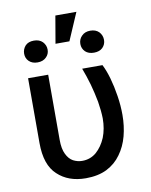

<svg xmlns="http://www.w3.org/2000/svg" viewBox="-92 -906 771 983"><g transform="rotate(-10 293.0 -414.0)"><path d="M71.3 -545.9Q97.7 -545.9 175.8 -545.9Q175.8 -460.9 175.8 -207Q175.8 -160.2 189.5 -132.8Q203.1 -104.5 224.6 -92.8Q247.1 -81.1 271.5 -81.1Q313.5 -81.1 344.7 -107.4Q376 -134.8 394.5 -178.7Q412.1 -223.6 412.1 -277.3Q411.1 -318.4 403.3 -365.2Q394.5 -412.1 381.8 -458Q368.2 -504.9 352.5 -545.9Q387.7 -545.9 458 -545.9Q473.6 -515.6 486.3 -471.7Q499 -426.8 506.8 -376Q514.6 -326.2 514.6 -277.3Q514.6 -219.7 501 -168Q487.3 -116.2 458 -76.2Q429.7 -36.1 383.8 -12.7Q337.9 9.8 274.4 9.8Q183.6 9.8 127.9 -43Q71.3 -94.7 71.3 -209Q71.3 -321.3 71.3 -545.9ZM240.2 -695.3Q246.1 -731.4 264.6 -837.9Q292 -837.9 374 -837.9Q358.4 -802.7 312.5 -695.3Q294.9 -695.3 240.2 -695.3ZM73.2 -672.9Q73.2 -696.3 88.9 -713.9Q104.5 -730.5 133.8 -730.5Q162.1 -730.5 178.7 -713.9Q195.3 -696.3 195.3 -672.9Q195.3 -649.4 178.7 -633.8Q162.1 -617.2 133.8 -617.2Q105.5 -617.2 88.9 -633.8Q73.2 -649.4 73.2 -672.9ZM365.2 -671.9Q365.2 -696.3 381.8 -712.9Q398.4 -730.5 426.8 -730.5Q455.1 -730.5 471.7 -713.9Q488.3 -696.3 488.3 -671.9Q488.3 -648.4 471.7 -631.8Q455.1 -616.2 426.8 -616.2Q398.4 -616.2 381.8 -631.8Q365.2 -648.4 365.2 -671.9Z"/></g></svg>

Font: DeepSea
Style: Medium
Weight: 500
Designer: Stem
Version: Version 3.019;git-0a5106e0b